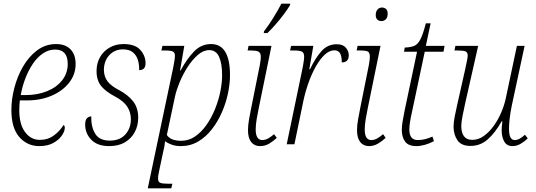

<svg xmlns="http://www.w3.org/2000/svg" viewBox="-20 -786 2919 1046"><path d="M194 10Q129 10 85.5 -39Q42 -88 42 -188Q42 -244 58 -306.5Q74 -369 105.5 -423.5Q137 -478 182.5 -512Q228 -546 286 -546Q336 -546 364 -517.5Q392 -489 392 -437Q392 -381 357 -336Q322 -291 262 -265Q202 -239 127 -239H88Q87 -230 86 -214Q85 -198 85 -186Q85 -109 116.5 -66.5Q148 -24 197 -24Q241 -24 274 -48.5Q307 -73 326 -105Q333 -102 333 -90Q333 -71 317 -47.5Q301 -24 270 -7Q239 10 194 10ZM119 -268Q184 -268 236 -289Q288 -310 318.5 -348.5Q349 -387 349 -438Q349 -516 280 -516Q245 -516 214 -495Q183 -474 159 -438.5Q135 -403 118 -358.5Q101 -314 93 -268Z M575 10Q511 10 477.5 -24.5Q444 -59 444 -107Q444 -133 454.5 -142.5Q465 -152 477 -152Q476 -94 499 -57Q522 -20 578 -20Q633 -20 663 -53.5Q693 -87 693 -137Q693 -174 673.5 -204.5Q654 -235 607 -260Q557 -286 531.5 -317Q506 -348 506 -399Q506 -441 524.5 -474Q543 -507 576.5 -526.5Q610 -546 653 -546Q716 -546 744.5 -514Q773 -482 773 -441Q773 -404 738 -404Q739 -433 731.5 -458.5Q724 -484 704.5 -500.5Q685 -517 650 -517Q604 -517 575 -485Q546 -453 546 -404Q547 -367 566.5 -342Q586 -317 629 -295Q678 -269 705.5 -233.5Q733 -198 733 -145Q733 -102 714.5 -67Q696 -32 661 -11Q626 10 575 10Z M923 -415Q927 -434 930 -453Q933 -472 933 -483Q933 -500 921.5 -505.5Q910 -511 877 -511H859L865 -536H984L961 -402H964Q997 -464 1036.5 -505Q1076 -546 1130 -546Q1233 -546 1233 -376Q1233 -330 1222 -277.5Q1211 -225 1189 -174.5Q1167 -124 1134.5 -82Q1102 -40 1059.5 -15Q1017 10 965 10Q938 10 916.5 2.5Q895 -5 879 -17Q878 -7 876.5 5Q875 17 871 32L851 126Q848 140 844.5 157Q841 174 841 186Q841 205 853 210Q865 215 899 215H919L913 240H785ZM967 -19Q1008 -19 1042 -42Q1076 -65 1103.5 -103.5Q1131 -142 1150.5 -189.5Q1170 -237 1180 -285.5Q1190 -334 1190 -376Q1190 -440 1173.5 -476.5Q1157 -513 1120 -513Q1088 -513 1057.5 -486.5Q1027 -460 1001.5 -420Q976 -380 958.5 -337.5Q941 -295 934 -263L889 -51Q909 -19 967 -19Z M1397 10Q1366 10 1348.5 -12Q1331 -34 1331 -77Q1331 -103 1337 -137.5Q1343 -172 1350 -205L1395 -429Q1402 -465 1400.5 -482.5Q1399 -500 1386.5 -505.5Q1374 -511 1347 -511H1329L1334 -536H1459L1390 -199Q1384 -170 1378.5 -138Q1373 -106 1373 -81Q1373 -23 1409 -23Q1425 -23 1440.5 -31.5Q1456 -40 1473 -55L1488 -35Q1469 -17 1446.5 -3.5Q1424 10 1397 10ZM1417 -606 1418 -615Q1442 -646 1467 -686Q1492 -726 1513 -766H1561L1560 -758Q1547 -736 1526.5 -708.5Q1506 -681 1482.5 -654Q1459 -627 1437 -606Z M1630 -423Q1632 -436 1634.5 -451Q1637 -466 1637 -477Q1637 -499 1624.5 -505Q1612 -511 1579 -511H1560L1566 -536H1687L1665 -409H1669Q1698 -470 1731.5 -507.5Q1765 -545 1815 -545Q1848 -545 1864 -526.5Q1880 -508 1880 -485Q1880 -446 1842 -446Q1842 -481 1832 -496.5Q1822 -512 1802 -512Q1775 -512 1749.5 -488.5Q1724 -465 1701 -424.5Q1678 -384 1660 -333Q1642 -282 1631 -228L1584 0H1542Z M2058 -671Q2045 -671 2036 -679Q2027 -687 2027 -704Q2027 -723 2036.5 -734Q2046 -745 2061 -745Q2074 -745 2083 -737Q2092 -729 2092 -712Q2092 -690 2081.5 -680.5Q2071 -671 2058 -671ZM1991 10Q1960 10 1942.5 -12Q1925 -34 1925 -77Q1925 -103 1931 -136.5Q1937 -170 1944 -205L1989 -429Q1991 -440 1993 -453.5Q1995 -467 1995 -476Q1995 -499 1984.5 -505Q1974 -511 1941 -511H1923L1928 -536H2053L1984 -199Q1978 -170 1972.5 -138Q1967 -106 1967 -81Q1967 -23 2003 -23Q2019 -23 2034.5 -31.5Q2050 -40 2067 -55L2081 -35Q2062 -17 2039 -3.5Q2016 10 1991 10Z M2249 10Q2205 10 2187 -14.5Q2169 -39 2169 -78Q2169 -98 2173 -122.5Q2177 -147 2185 -187L2252 -504H2181L2185 -527Q2218 -528 2237.5 -536.5Q2257 -545 2271 -573Q2285 -601 2300 -659H2326L2300 -536H2402L2396 -504H2294L2227 -188Q2217 -143 2213.5 -120Q2210 -97 2210 -80Q2210 -23 2256 -23Q2277 -23 2296.5 -28Q2316 -33 2336 -42L2344 -17Q2320 -4 2294.5 3Q2269 10 2249 10Z M2772 10Q2741 10 2727 -15Q2713 -40 2713 -78Q2713 -87 2714 -98Q2715 -109 2717 -125H2713Q2678 -63 2637.5 -27Q2597 9 2543 9Q2493 9 2472 -22Q2451 -53 2451 -96Q2451 -119 2457.5 -152.5Q2464 -186 2471 -216L2514 -407Q2519 -431 2523.5 -452.5Q2528 -474 2528 -483Q2528 -501 2516 -506Q2504 -511 2472 -511H2456L2461 -536H2585L2514 -222Q2507 -190 2500 -155Q2493 -120 2493 -98Q2493 -64 2507.5 -44Q2522 -24 2553 -24Q2586 -24 2615.5 -45Q2645 -66 2669.5 -100Q2694 -134 2711 -174Q2728 -214 2736 -253L2796 -536H2838L2768 -210Q2760 -171 2756.5 -139.5Q2753 -108 2753 -84Q2753 -23 2784 -23Q2798 -23 2812 -31Q2826 -39 2840 -52L2855 -32Q2839 -16 2817 -3Q2795 10 2772 10Z"/></svg>

Font: Noto Serif SemiCondensed ExtraLight
Style: Italic
Weight: 200
Width: 4
Italic angle: -12°
Designer: Monotype Design Team
Foundry: Monotype Imaging Inc.
Version: Version 2.013